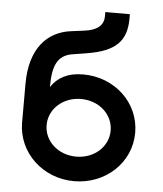

<svg xmlns="http://www.w3.org/2000/svg" viewBox="-55 -842 760 896"><g transform="rotate(5 325.0 -394.5)"><path d="M60 -428V-245C61 -106 178 5 325 5C473 5 590 -105 590 -245C590 -385 473 -495 325 -495C252 -495 205 -468 175 -423V-428C175 -524 198 -573 265 -584L333 -595C468 -617 517 -669 517 -774V-794H402V-774C402 -734 375 -707 312 -699L250 -691C140 -677 60 -594 60 -428ZM175 -245C175 -321 241 -380 325 -380C409 -380 475 -321 475 -245C475 -169 409 -110 325 -110C241 -110 175 -169 175 -245Z"/></g></svg>

Font: Grotesk 03
Style: Bold
Weight: 500
Designer: Frank Adebiaye, contributions by Jérémy Landes, Ariel Martín Pérez
Foundry: Velvetyne Type Foundry
Version: Version 3.000;Glyphs 3.1.2 (3150)